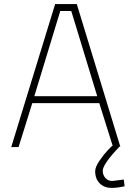

<svg xmlns="http://www.w3.org/2000/svg" viewBox="-20 -720 644 940"><path d="M586 159 590 192Q554 200 526 200Q491 200 468.5 178Q446 156 446 118Q446 98 467 67Q488 36 508 15L529 -6L532 -5L466 -215H138L71 0H35L250 -700H356L569 -2H557L564 -1Q483 84 483 116Q483 137 496 151.5Q509 166 530 166ZM275 -666 148 -249H456L329 -666Z"/></svg>

Font: TitilliumText22L Th
Style: Thin
Weight: 100
Designer: Campivisivi
Foundry: Campivisivi
Version: 1.000